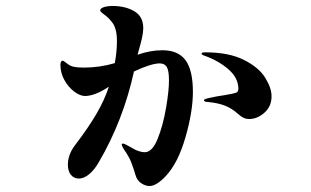

<svg xmlns="http://www.w3.org/2000/svg" viewBox="-20 -635 1040 642"><path d="M625 -328Q625 -262 600 -175.5Q575 -89 534 -46Q503 -13 480 -13Q466 -13 452 -22.5Q438 -32 433 -50Q426 -74 418.5 -93Q411 -112 394 -136Q387 -148 387 -151Q387 -155 392 -155Q395 -155 407.5 -148Q420 -141 433 -134Q451 -126 464 -126Q489 -126 507 -170.5Q525 -215 535 -273Q545 -331 545 -366Q545 -398 538 -410.5Q531 -423 514 -423Q486 -423 428 -396Q392 -232 310 -92Q295 -66 277.5 -52Q260 -38 244 -38Q227 -38 217 -50.5Q207 -63 207 -84Q207 -117 229 -147Q277 -210 303.5 -256Q330 -302 344 -345Q297 -314 264 -314Q248 -314 228.5 -328.5Q209 -343 195.5 -367Q182 -391 182 -419Q182 -424 184 -428Q186 -432 189 -432Q192 -432 197 -428Q202 -424 205 -422Q215 -414 227.5 -411.5Q240 -409 260 -409Q314 -409 364 -424Q371 -464 371 -497Q371 -539 356 -559Q344 -575 329.5 -585.5Q315 -596 315 -600Q315 -607 327 -611Q339 -615 357 -615Q399 -615 429 -597.5Q459 -580 459 -541Q459 -527 455 -509Q451 -491 446 -474L440 -452Q483 -467 523 -467Q576 -467 600.5 -433.5Q625 -400 625 -328ZM888 -313Q888 -279 864 -258Q840 -237 813 -237Q803 -237 794.5 -241Q786 -245 776 -254Q755 -273 731.5 -282Q708 -291 675 -294Q669 -294 665.5 -295.5Q662 -297 662 -300Q662 -304 682 -308Q704 -313 732 -317Q762 -322 769.5 -325Q777 -328 777 -338Q777 -375 743 -404Q709 -433 663 -449Q654 -452 654 -456Q654 -460 666 -460Q745 -460 795 -435Q845 -410 866.5 -375.5Q888 -341 888 -313Z"/></svg>

Font: Shippori Mincho ExtraBold
Style: Regular
Weight: 800
Designer: FONTDASU
Foundry: FONTDASU / Google Inc. / but / Adobe
Version: Version 3.110; ttfautohint (v1.8.3)